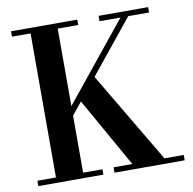

<svg xmlns="http://www.w3.org/2000/svg" viewBox="-83 -833 922 916"><g transform="rotate(-10 378.5 -375.0)"><path d="M144.5 -217 555 -724H453.5V-750H693.5V-724H592.5L182 -217ZM29.5 0V-26H119.5V-724H29.5V-750H350.5V-724H251V-26H344.5V0ZM398.5 0V-26H489.5L288 -383L375 -481.5L645 -26H738.5V0Z"/></g></svg>

Font: Bodoni Moda 9pt SemiBold
Style: Regular
Weight: 600
Designer: Owen Earl
Foundry: indestructible type
Version: Version 2.005